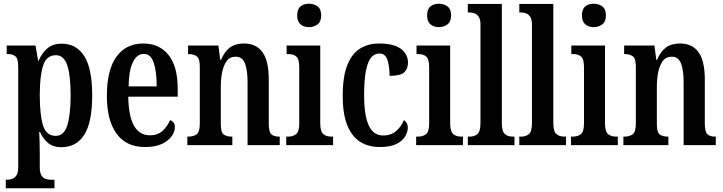

<svg xmlns="http://www.w3.org/2000/svg" viewBox="-20 -781 3892 1033"><path d="M11 232V186H20Q33 186 46.5 181Q60 176 69 161.5Q78 147 78 117V-421Q78 -466 63 -478Q48 -490 24 -490H16V-536H171L185 -455H188Q205 -495 234.5 -520.5Q264 -546 311 -546Q391 -546 433.5 -479Q476 -412 476 -268Q476 -123 433.5 -56Q391 11 309 11Q267 11 239.5 -11Q212 -33 195 -71H191Q192 -48 193 -19.5Q194 9 194 42V119Q194 148 203 162.5Q212 177 225.5 181.5Q239 186 251 186H273V232ZM280 -50Q324 -50 342 -106.5Q360 -163 360 -270Q360 -374 342 -429Q324 -484 281 -484Q229 -484 211.5 -427Q194 -370 194 -270Q194 -163 211.5 -106.5Q229 -50 280 -50Z M760 10Q659 10 607 -62Q555 -134 555 -264Q555 -405 606.5 -476Q658 -547 751 -547Q837 -547 886.5 -485.5Q936 -424 936 -305V-261H670Q672 -154 701.5 -103.5Q731 -53 787 -53Q828 -53 854.5 -77Q881 -101 895 -135Q906 -131 913.5 -122Q921 -113 921 -97Q921 -74 904.5 -49.5Q888 -25 852.5 -7.5Q817 10 760 10ZM823 -316Q823 -396 807 -443.5Q791 -491 754 -491Q716 -491 694.5 -445.5Q673 -400 672 -316Z M988 0V-46H994Q1021 -46 1038 -58.5Q1055 -71 1055 -117V-423Q1055 -466 1038.5 -478Q1022 -490 996 -490H992V-536H1155L1165 -459H1169Q1188 -504 1217 -525.5Q1246 -547 1293 -547Q1358 -547 1392 -500.5Q1426 -454 1426 -352V-118Q1426 -71 1440 -58.5Q1454 -46 1481 -46H1485V0H1312V-339Q1312 -403 1298 -439.5Q1284 -476 1248 -476Q1217 -476 1200 -453Q1183 -430 1175.5 -393.5Q1168 -357 1168 -316V-113Q1168 -69 1183.5 -57.5Q1199 -46 1226 -46H1230V0Z M1642 -635Q1615 -635 1597 -650Q1579 -665 1579 -698Q1579 -732 1597 -746.5Q1615 -761 1642 -761Q1669 -761 1688.5 -746.5Q1708 -732 1708 -698Q1708 -665 1688.5 -650Q1669 -635 1642 -635ZM1520 0V-46H1530Q1557 -46 1573.5 -59.5Q1590 -73 1590 -117V-421Q1590 -463 1574.5 -476.5Q1559 -490 1533 -490H1522V-536H1703V-119Q1703 -74 1719 -60Q1735 -46 1762 -46H1772V0Z M2022 10Q1963 10 1918.5 -17.5Q1874 -45 1849 -105.5Q1824 -166 1824 -265Q1824 -373 1850 -434.5Q1876 -496 1920 -521.5Q1964 -547 2018 -547Q2098 -547 2136.5 -518.5Q2175 -490 2175 -444Q2175 -411 2155 -392Q2135 -373 2076 -373Q2076 -422 2065 -457.5Q2054 -493 2021 -493Q1996 -493 1978 -473Q1960 -453 1949.5 -403.5Q1939 -354 1939 -266Q1939 -162 1963.5 -107Q1988 -52 2042 -52Q2084 -52 2112 -76.5Q2140 -101 2153 -135Q2163 -128 2168.5 -118.5Q2174 -109 2174 -94Q2174 -72 2160 -47.5Q2146 -23 2113 -6.5Q2080 10 2022 10Z M2341 -635Q2314 -635 2296 -650Q2278 -665 2278 -698Q2278 -732 2296 -746.5Q2314 -761 2341 -761Q2368 -761 2387.5 -746.5Q2407 -732 2407 -698Q2407 -665 2387.5 -650Q2368 -635 2341 -635ZM2219 0V-46H2229Q2256 -46 2272.5 -59.5Q2289 -73 2289 -117V-421Q2289 -463 2273.5 -476.5Q2258 -490 2232 -490H2221V-536H2402V-119Q2402 -74 2418 -60Q2434 -46 2461 -46H2471V0Z M2497 0V-46H2507Q2533 -46 2549 -60Q2565 -74 2565 -119V-649Q2565 -677 2555.5 -691Q2546 -705 2532.5 -709.5Q2519 -714 2507 -714H2497V-760H2680V-119Q2680 -74 2696 -60Q2712 -46 2739 -46H2748V0Z M2774 0V-46H2784Q2810 -46 2826 -60Q2842 -74 2842 -119V-649Q2842 -677 2832.5 -691Q2823 -705 2809.5 -709.5Q2796 -714 2784 -714H2774V-760H2957V-119Q2957 -74 2973 -60Q2989 -46 3016 -46H3025V0Z M3174 -635Q3147 -635 3129 -650Q3111 -665 3111 -698Q3111 -732 3129 -746.5Q3147 -761 3174 -761Q3201 -761 3220.5 -746.5Q3240 -732 3240 -698Q3240 -665 3220.5 -650Q3201 -635 3174 -635ZM3052 0V-46H3062Q3089 -46 3105.5 -59.5Q3122 -73 3122 -117V-421Q3122 -463 3106.5 -476.5Q3091 -490 3065 -490H3054V-536H3235V-119Q3235 -74 3251 -60Q3267 -46 3294 -46H3304V0Z M3334 0V-46H3340Q3367 -46 3384 -58.5Q3401 -71 3401 -117V-423Q3401 -466 3384.5 -478Q3368 -490 3342 -490H3338V-536H3501L3511 -459H3515Q3534 -504 3563 -525.5Q3592 -547 3639 -547Q3704 -547 3738 -500.5Q3772 -454 3772 -352V-118Q3772 -71 3786 -58.5Q3800 -46 3827 -46H3831V0H3658V-339Q3658 -403 3644 -439.5Q3630 -476 3594 -476Q3563 -476 3546 -453Q3529 -430 3521.5 -393.5Q3514 -357 3514 -316V-113Q3514 -69 3529.5 -57.5Q3545 -46 3572 -46H3576V0Z"/></svg>

Font: Noto Serif Ethiopic ExtraCondensed SemiBold
Style: Regular
Weight: 600
Width: 2
Designer: Monotype Design Team
Foundry: Monotype Imaging Inc.
Version: Version 2.102; ttfautohint (v1.8.4.7-5d5b)